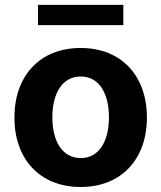

<svg xmlns="http://www.w3.org/2000/svg" viewBox="-20 -747 654 778"><path d="M479.8 -727.3H133.9V-645.2H479.8ZM306.8 10.7C472.3 10.7 575.3 -102.6 575.3 -270.6C575.3 -439.6 472.3 -552.6 306.8 -552.6C141.3 -552.6 38.4 -439.6 38.4 -270.6C38.4 -102.6 141.3 10.7 306.8 10.7ZM307.5 -106.5C231.2 -106.5 192.1 -176.5 192.1 -271.7C192.1 -366.8 231.2 -437.1 307.5 -437.1C382.5 -437.1 421.5 -366.8 421.5 -271.7C421.5 -176.5 382.5 -106.5 307.5 -106.5Z"/></svg>

Font: TID UI
Style: Bold
Weight: 700
Designer: The TID Project Authors
Foundry: Bakken & Bæck
Version: Version 1.001;hotconv 1.0.109;makeotfexe 2.5.65596